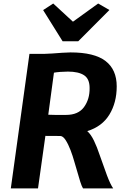

<svg xmlns="http://www.w3.org/2000/svg" viewBox="-20 -1046 686 1066"><path d="M40 0 143.5 -747H227.5Q243 -747 270 -749Q297 -751 325 -753Q353 -755 371.5 -755Q504 -755 566 -707.2Q628 -659.5 628 -566.5Q628 -476.5 587.5 -410Q547 -343.5 464.5 -318Q484.5 -300.5 501.8 -264.8Q519 -229 533 -186.5Q556 -120 574.2 -71.5Q592.5 -23 608.5 0H441Q434 -10.5 425.2 -38.2Q416.5 -66 407.8 -97.2Q399 -128.5 392.5 -149Q384 -180 371.5 -212.8Q359 -245.5 344.5 -268Q330 -290.5 315 -291L232 -291.5L191 0ZM347 -408Q415 -408 446.8 -452Q478.5 -496 477.5 -557.5Q477.5 -608 446.8 -628.2Q416 -648.5 357 -648.5Q338.5 -648.5 315.2 -646.8Q292 -645 279.5 -642.5L248 -409Q260.5 -408 285.2 -408Q310 -408 347 -408ZM327.5 -817 219.5 -990 275.5 -1026.5 385 -925.5 525 -1026.5 587.5 -990.5 414.5 -817Z"/></svg>

Font: Merriweather Sans Italic
Style: Bold
Weight: 700
Italic angle: -7.5°
Designer: Eben Sorkin
Foundry: Eben Sorkin
Version: Version 1.008; ttfautohint (v1.7.19-72a1) -l 8 -r 50 -G 200 